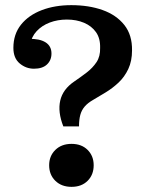

<svg xmlns="http://www.w3.org/2000/svg" viewBox="-20 -717 567 746"><path d="M112 -450Q81 -450 56.5 -470.5Q32 -491 32 -531Q32 -584 61.5 -621Q91 -658 142 -677.5Q193 -697 257 -697Q325 -697 378.5 -678Q432 -659 463 -620Q494 -581 493 -521L369 -531Q370 -568 353 -592Q336 -616 306.5 -628.5Q277 -641 240 -641Q204 -641 173.5 -629.5Q143 -618 122.5 -596Q102 -574 97 -543L92 -566Q134 -567 157 -552.5Q180 -538 180 -509Q180 -483 162.5 -466.5Q145 -450 112 -450ZM226 -226Q204 -282 214 -326Q224 -370 268 -400Q293 -417 316.5 -435Q340 -453 355 -475.5Q370 -498 369 -531L493 -521Q493 -480 478.5 -449Q464 -418 440.5 -396Q417 -374 390.5 -358Q364 -342 342 -329Q321 -317 309 -303Q297 -289 292 -270.5Q287 -252 287 -226ZM258 9Q219 9 195 -14.5Q171 -38 171 -75Q171 -111 195 -134.5Q219 -158 258 -158Q297 -158 320.5 -134.5Q344 -111 344 -75Q344 -38 320.5 -14.5Q297 9 258 9Z"/></svg>

Font: Montagu Slab 120pt Medium
Style: Regular
Weight: 500
Designer: Florian Karsten
Foundry: Florian Karsten
Version: Version 1.000